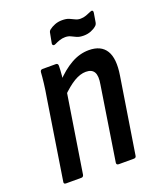

<svg xmlns="http://www.w3.org/2000/svg" viewBox="-125 -735 678 814"><g transform="rotate(-20 214.0 -328.0)"><path d="M270 0Q259 0 260 -10L312 -343Q319 -381 309 -398.5Q299 -416 272 -416Q247 -416 219 -399.5Q191 -383 155 -347L158 -413Q196 -454 235 -476Q274 -498 315 -498Q370 -498 392.5 -461.5Q415 -425 403 -351L349 -10Q348 0 338 0ZM32 0Q21 0 23 -10L79 -367Q85 -401 88.5 -431Q92 -461 93 -479Q94 -490 104 -490H164Q174 -490 174 -479Q174 -462 171.5 -435Q169 -408 166 -390L169 -371L112 -10Q110 0 101 0ZM317 -563Q298 -563 286 -568.5Q274 -574 264 -579Q254 -584 240 -584Q227 -584 215 -580Q203 -576 191 -570Q185 -567 181 -569.5Q177 -572 178 -579L186 -621Q187 -631 194 -636Q204 -644 219 -650Q234 -656 252 -656Q271 -656 283 -651Q295 -646 305.5 -640.5Q316 -635 329 -635Q342 -635 354.5 -639.5Q367 -644 378 -649Q384 -652 387.5 -649.5Q391 -647 390 -640L383 -598Q381 -588 374 -583Q365 -575 350 -569Q335 -563 317 -563Z"/></g></svg>

Font: Sofia Sans Condensed SemiBold
Style: Italic
Weight: 600
Italic angle: -9°
Version: Version 4.100